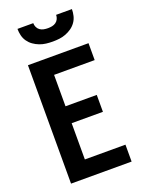

<svg xmlns="http://www.w3.org/2000/svg" viewBox="-174 -1037 848 1120"><g transform="rotate(-20 250.0 -477.5)"><path d="M66 0V-735H442V-630H190V-435H384V-330H190V-105H442V0ZM250 -815Q229 -815 208.5 -817.5Q188 -820 168.5 -827.5Q149 -835 132 -847Q115 -859 103 -876Q91 -893 86 -913.5Q81 -934 81 -955H179Q179 -942 184.5 -930Q190 -918 200.5 -910.5Q211 -903 224 -900.5Q237 -898 250 -898Q263 -898 276 -900.5Q289 -903 299.5 -910.5Q310 -918 315.5 -930Q321 -942 321 -955H419Q419 -934 414 -913.5Q409 -893 397 -876Q385 -859 368 -847Q351 -835 331.5 -827.5Q312 -820 291.5 -817.5Q271 -815 250 -815Z"/></g></svg>

Font: Iosevka Term Curly Extrabold
Style: Regular
Weight: 800
Designer: Belleve Invis
Foundry: Belleve Invis
Version: Version 32.3.0